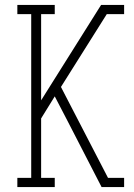

<svg xmlns="http://www.w3.org/2000/svg" viewBox="-20 -755 540 775"><path d="M50 0V-37H106V-698H50V-735H201V-698H146V-350L388 -735H481V-698H411L226 -404L416 -37H481V0H390L253 -266L201 -366L146 -277V-37H201V0Z"/></svg>

Font: Iosevka Slab Extralight
Style: Regular
Weight: 200
Monospace: yes
Designer: Belleve Invis
Foundry: Belleve Invis
Version: Version 11.1.1; ttfautohint (v1.8.3)